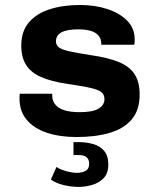

<svg xmlns="http://www.w3.org/2000/svg" viewBox="-20 -541 640 772"><path d="M287.5 10Q221 10 169.2 -7Q117.5 -24 88 -58.5Q58.5 -93 58.5 -144.5Q58.5 -148.5 58.5 -153Q58.5 -157.5 59.5 -164H190V-157.5Q190 -125.5 217 -107.8Q244 -90 300.5 -90Q353.5 -90 376.8 -104.5Q400 -119 400 -142.5Q400 -159 389.5 -169Q379 -179 347 -186.8Q315 -194.5 249 -204Q185.5 -213.5 144.8 -231.5Q104 -249.5 84.8 -280.2Q65.5 -311 65.5 -358Q65.5 -415 96.2 -451Q127 -487 180.5 -504Q234 -521 302 -521Q361.5 -521 411.2 -504.8Q461 -488.5 491.2 -458Q521.5 -427.5 521.5 -383.5Q521.5 -379.5 521.5 -374Q521.5 -368.5 519.5 -361H387.5Q387.5 -384.5 376 -398Q364.5 -411.5 343.8 -417.2Q323 -423 294.5 -423Q205 -423 205 -375Q205 -360.5 215.5 -351.5Q226 -342.5 255.8 -335.5Q285.5 -328.5 343.5 -319.5Q414.5 -309.5 458 -291.5Q501.5 -273.5 521.5 -242.2Q541.5 -211 541.5 -160.5Q541.5 -98.5 509.8 -61Q478 -23.5 421 -6.8Q364 10 287.5 10ZM297.5 210.5Q267 210.5 236.2 203.2Q205.5 196 184.5 181L207 130.5Q214.5 136 228.8 141.5Q243 147 259.5 150.5Q276 154 288.5 154Q309 154 323.8 146.2Q338.5 138.5 338.5 117.5Q338.5 100 328.2 91.2Q318 82.5 297 82.5H275.5V30.5H298Q327 30.5 354 38Q381 45.5 398.2 65Q415.5 84.5 415.5 121Q415.5 157 395.5 176.5Q375.5 196 348 203.2Q320.5 210.5 297.5 210.5Z"/></svg>

Font: Chivo Mono Medium
Style: Regular
Weight: 500
Monospace: yes
Designer: Hector Gatti
Foundry: Omnibus-Type
Version: Version 1.008